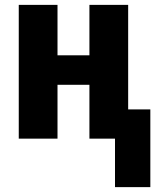

<svg xmlns="http://www.w3.org/2000/svg" viewBox="-20 -569 650 788"><path d="M452 199V0H347V-221H216V0H57V-549H216V-342H347V-549H506V-120H597V199Z"/></svg>

Font: Noto Sans Display SemiCondensed Extra
Style: Regular
Weight: 800
Width: 4
Designer: Monotype Design Team
Foundry: Monotype Imaging Inc.
Version: Version 1.900